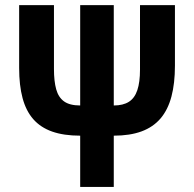

<svg xmlns="http://www.w3.org/2000/svg" viewBox="-20 -734 760 754"><path d="M667 -713.9V-476.1Q667 -406.7 653.3 -355Q639.6 -303.2 610.6 -269Q581.5 -234.9 535.9 -218Q490.2 -201.2 426.8 -201.2V0H294.9V-201.2Q230.5 -201.2 184.8 -217.3Q139.2 -233.4 110.6 -266.1Q82 -298.8 68.6 -348.9Q55.2 -398.9 55.2 -466.8V-713.9H191.9V-462.9Q191.9 -415 200.7 -383.3Q209.5 -351.6 231.7 -335.7Q253.9 -319.8 294.9 -319.8V-713.9H426.8V-319.8Q463.4 -319.8 486.1 -334.2Q508.8 -348.6 519.3 -379.9Q529.8 -411.1 529.8 -460.9V-713.9Z"/></svg>

Font: Open Sans Condensed
Style: Regular
Weight: 400
Width: 3
Designer: Monotype Design Team
Foundry: Monotype Imaging Inc.
Version: Version 3.000